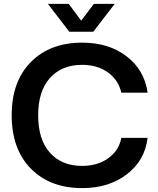

<svg xmlns="http://www.w3.org/2000/svg" viewBox="-20 -957 810 986"><path d="M402 9Q237 9 138.5 -91Q40 -191 40 -365Q40 -539 138.5 -638.5Q237 -738 402 -738Q539 -738 630.5 -667.5Q722 -597 738 -481H603Q589 -545 535 -584.5Q481 -624 402 -624Q297 -624 236.5 -556.5Q176 -489 176 -365Q176 -240 236.5 -172.5Q297 -105 402 -105Q481 -105 536 -144.5Q591 -184 603 -249H738Q724 -133 631.5 -62Q539 9 402 9ZM336 -794 226 -937H333L397 -851L462 -937H569L459 -794Z"/></svg>

Font: Mona Sans SemiBold
Style: Regular
Weight: 600
Designer: Deni Anggara
Foundry: GitHub
Version: Version 2.000;Glyphs 3.2.3 (3260)